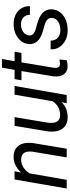

<svg xmlns="http://www.w3.org/2000/svg" viewBox="600 -1296 706 1946"><g transform="rotate(-90 953.0 -323.0)"><path d="M190.4 -528.8 177.7 -461.9Q249 -540 339.8 -538.1Q414.6 -536.1 450.2 -486.3Q485.8 -436.5 476.6 -346.2L418.9 0H330.6L388.7 -347.7Q391.6 -371.6 389.2 -392.1Q380.9 -460.4 308.6 -461.9Q229 -463.4 168.9 -377L103.5 0H15.1L106.9 -528.3Z M890.6 -52.2Q828.6 11.7 732.9 9.8Q657.2 7.8 620.8 -44.4Q584.5 -96.7 593.8 -187L650.4 -528.3H738.8L681.6 -185.5Q679.2 -164.1 680.7 -143.6Q683.1 -108.4 701.7 -88.4Q720.2 -68.4 753.4 -66.9Q848.1 -64 899.9 -143.6L966.3 -528.3H1054.7L962.9 0H879.4Z M1328.1 -656.2 1305.7 -528.3H1401.9L1389.6 -458.5H1293.9L1238.8 -129.9Q1237.3 -117.2 1238.3 -106.4Q1241.7 -68.4 1279.8 -68.4Q1295.9 -68.4 1322.8 -73.2L1315.9 0.5Q1284.2 9.3 1251.5 9.3Q1198.7 8.3 1172.4 -29.5Q1146 -67.4 1151.9 -131.3L1205.6 -458.5H1112.3L1124.5 -528.3H1217.8L1240.2 -656.2Z M1743.7 -143.1Q1751 -197.8 1683.6 -220.2L1591.8 -247.1Q1475.6 -287.1 1479.5 -379.9Q1482.9 -449.7 1543.2 -494.4Q1603.5 -539.1 1685.1 -538.1Q1765.1 -537.1 1815.2 -491.5Q1865.2 -445.8 1863.3 -372.6L1775.4 -373Q1776.4 -412.6 1750.5 -437.5Q1724.6 -462.4 1681.6 -463.4Q1635.7 -464.4 1602.5 -440.9Q1571.8 -418.9 1566.9 -383.3Q1560.5 -337.4 1623 -316.4L1667.5 -304.2Q1758.3 -280.8 1796.4 -243.2Q1834.5 -205.6 1831.5 -149.9Q1828.6 -100.6 1799.3 -64Q1770 -27.3 1721.2 -8.1Q1672.4 11.2 1617.2 9.8Q1533.2 8.8 1478.5 -39.3Q1423.8 -87.4 1425.8 -163.1L1514.2 -162.6Q1514.2 -118.2 1542.5 -91.3Q1570.8 -64.5 1620.1 -64.5Q1668.5 -63.5 1703.6 -84.7Q1738.8 -106 1743.7 -143.1Z"/></g></svg>

Font: TypoPRO Roboto
Style: Italic
Weight: 400
Italic angle: -12°
Designer: Google
Version: Version 2.136; 2016